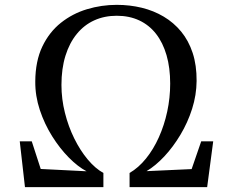

<svg xmlns="http://www.w3.org/2000/svg" viewBox="-20 -772 961 792"><path d="M83 0 61.5 -189H111L148 -75L337 -65.5Q301 -84.5 263.8 -122.2Q226.5 -160 195 -210.2Q163.5 -260.5 144.2 -318.5Q125 -376.5 125.5 -436Q126 -520 154.5 -579.8Q183 -639.5 231 -677.8Q279 -716 338.8 -734Q398.5 -752 461.5 -752Q515.5 -752 564.8 -740Q614 -728 655.2 -703.5Q696.5 -679 727.2 -641.8Q758 -604.5 774.8 -553.5Q791.5 -502.5 791 -438Q790.5 -380 772.5 -323.2Q754.5 -266.5 724.2 -216Q694 -165.5 657.8 -126.8Q621.5 -88 584.5 -66L770.5 -74.5L810 -189H859.5L834.5 0H514.5V-58.5Q551.5 -80 582.2 -118Q613 -156 635.2 -205.5Q657.5 -255 669.8 -311.8Q682 -368.5 682 -427Q682 -492.5 667 -544.2Q652 -596 623.8 -632.2Q595.5 -668.5 554.5 -687.8Q513.5 -707 461.5 -707Q410.5 -707 368.8 -688Q327 -669 296.8 -632Q266.5 -595 250 -542Q233.5 -489 233.5 -421.5Q233.5 -363.5 247.8 -306.8Q262 -250 286.5 -200.5Q311 -151 342 -114Q373 -77 406.5 -58.5V0Z"/></svg>

Font: Merriweather 60pt
Style: Regular
Weight: 400
Version: Version 2.100